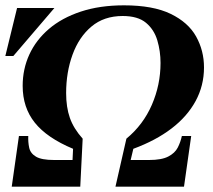

<svg xmlns="http://www.w3.org/2000/svg" viewBox="-23 -700 799 720"><path d="M536 -100Q583 -100 608 -113Q633 -126 643.5 -146.5Q654 -167 659 -190H694L667 0H410L451 -180Q514 -232 546.5 -307Q579 -382 579 -464Q579 -508 567 -548.5Q555 -589 524.5 -614.5Q494 -640 437 -640Q367 -640 320 -600.5Q273 -561 249 -495Q225 -429 225 -351Q225 -298 239 -258Q253 -218 287 -180L278 0H21L48 -190H83Q82 -167 86.5 -146Q91 -125 112 -112.5Q133 -100 180 -100H249L251 -142Q153 -183 107.5 -240Q62 -297 62 -378Q62 -441 87 -495.5Q112 -550 160.5 -591.5Q209 -633 280 -656.5Q351 -680 442 -680Q551 -680 617 -648Q683 -616 712.5 -563Q742 -510 742 -447Q742 -379 710.5 -321Q679 -263 620 -218Q561 -173 477 -142L467 -100ZM181 -670 27 -490H-3L41 -670Z"/></svg>

Font: Brygada 1918
Style: Italic
Weight: 400
Italic angle: -8°
Designer: Mateusz Machalski | Borys Kosmynka | Przemek Hoffer
Foundry: NIEPODLEGLA 2018
Version: Version 3.006